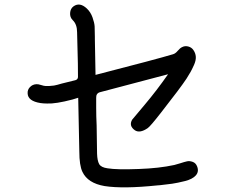

<svg xmlns="http://www.w3.org/2000/svg" viewBox="-20 -813 1040 845"><path d="M847.7 -80.1Q856.4 -57.6 841.8 -41Q827.1 -24.4 793.9 -16.1Q760.7 -7.8 737.3 -4.4Q713.9 -1 684.6 2Q675.8 2.9 672.9 2.9Q522.5 18.6 440.4 5.9Q366.2 -6.8 342.8 -56.6Q329.1 -85 329.1 -146.5L324.2 -382.8Q318.4 -380.9 298.8 -375Q224.6 -355.5 187.5 -357.4Q171.9 -357.4 158.2 -359.4Q102.5 -368.2 101.6 -402.3Q100.6 -418 111.8 -429.7Q123 -441.4 139.6 -442.4Q146.5 -443.4 160.2 -439Q173.8 -434.6 179.7 -434.6Q196.3 -433.6 217.8 -436.5Q229.5 -438.5 252 -445.3Q278.3 -452.1 311.5 -460Q322.3 -462.9 323.2 -473.6Q324.2 -494.1 319.3 -670.9Q319.3 -706.1 299.8 -724.6Q287.1 -737.3 288.6 -756.3Q290 -775.4 303.7 -785.2Q331.1 -804.7 362.3 -775.4Q378.9 -759.8 387.2 -736.3Q395.5 -712.9 396.5 -696.8Q397.5 -680.7 397.5 -650.4Q397.5 -643.6 397.5 -640.6L400.4 -483.4Q669.9 -552.7 741.2 -574.2Q752 -577.1 762.2 -589.4Q772.5 -601.6 781.2 -605.5Q793.9 -612.3 808.6 -608.4Q823.2 -604.5 831.1 -592.8Q840.8 -579.1 841.8 -563Q842.8 -546.9 833.5 -526.4Q824.2 -505.9 818.8 -496.6Q813.5 -487.3 800.8 -466.8Q774.4 -426.8 689.5 -318.4Q641.6 -256.8 629.9 -249Q595.7 -225.6 574.2 -239.3Q545.9 -258.8 561.5 -286.1L617.2 -352.5Q669.9 -415 719.7 -486.3L419.9 -407.2Q402.3 -402.3 403.3 -381.8V-339.8Q403.3 -326.2 403.8 -300.3Q404.3 -274.4 405.3 -260.7Q407.2 -178.7 407.2 -136.7Q408.2 -105.5 416.5 -90.8Q424.8 -76.2 453.1 -72.3Q494.1 -65.4 591.8 -69.3Q679.7 -72.3 747.1 -86.9Q752.9 -87.9 772.5 -94.2Q792 -100.6 803.2 -103Q814.5 -105.5 828.1 -100.6Q841.8 -95.7 847.7 -80.1Z"/></svg>

Font: irohamaru Regular
Style: Regular
Weight: 400
Designer: [Source Han Sans]
Ryoko NISHIZUKA  (kana & ideographs); Paul D. Hunt (Latin, Greek & Cyrillic); Wenlong ZHANG  (bopomofo
Version: Version 1.00